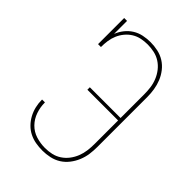

<svg xmlns="http://www.w3.org/2000/svg" viewBox="-221 -838 941 941"><g transform="rotate(45 250.0 -367.5)"><path d="M253 8Q229 8 206 4Q183 0 162 -10.5Q141 -21 124.5 -38Q108 -55 97 -75.5Q86 -96 80.5 -119Q75 -142 75 -166Q75 -166 75 -166.5Q75 -167 75 -168H95Q95 -167 95 -166.5Q95 -166 95 -166Q95 -135 105.5 -104.5Q116 -74 138 -51.5Q160 -29 190.5 -19.5Q221 -10 253 -10Q276 -10 298.5 -15Q321 -20 340.5 -33Q360 -46 374 -64.5Q388 -83 396.5 -104.5Q405 -126 408 -149Q411 -172 411 -195V-359H198V-376H411V-540Q411 -563 408 -586Q405 -609 396 -631Q387 -653 372.5 -671.5Q358 -690 338.5 -702.5Q319 -715 296 -720Q273 -725 250 -725Q228 -725 206.5 -720.5Q185 -716 166.5 -704.5Q148 -693 134 -676Q120 -659 111.5 -639Q103 -619 100 -597.5Q97 -576 97 -554H77V-735H97V-645Q106 -668 121.5 -687.5Q137 -707 158 -720Q179 -733 203.5 -738Q228 -743 252 -743Q278 -743 303.5 -737.5Q329 -732 350.5 -718.5Q372 -705 388 -684.5Q404 -664 413.5 -640.5Q423 -617 427 -591.5Q431 -566 431 -540V-195Q431 -169 427.5 -144Q424 -119 414 -95Q404 -71 388 -50.5Q372 -30 350.5 -16.5Q329 -3 303.5 2.5Q278 8 253 8Z"/></g></svg>

Font: Iosevka Slab Thin
Style: Regular
Weight: 100
Monospace: yes
Designer: Belleve Invis
Foundry: Belleve Invis
Version: Version 11.1.0; ttfautohint (v1.8.3)